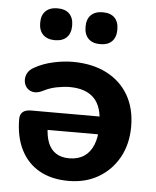

<svg xmlns="http://www.w3.org/2000/svg" viewBox="-53 -769 669 825"><g transform="rotate(5 282.0 -356.5)"><path d="M273.2 10.5Q199.5 10.5 147.2 -18.9Q95 -48.2 67 -103.9Q39 -159.5 39 -236.5Q39 -256.8 51.4 -266.8Q63.8 -276.8 86.5 -276.8H401.5V-200H143.8L164 -214Q164.8 -172.8 176.2 -144.2Q187.8 -115.8 210.6 -101.1Q233.5 -86.5 267.5 -86.5Q305.5 -86.5 331.6 -104Q357.8 -121.5 371.1 -154.6Q384.5 -187.8 384.5 -233.2V-240.5Q384.5 -319 348.9 -355.4Q313.2 -391.8 243.2 -391.8Q219.5 -391.8 188.2 -385.8Q157 -379.8 129.2 -365Q106.2 -353.8 88.8 -356.9Q71.2 -360 60.9 -372.1Q50.5 -384.2 48.8 -401.1Q47 -418 55.2 -434.2Q63.5 -450.5 83.8 -461.2Q119 -481.2 163.6 -491Q208.2 -500.8 246.8 -500.8Q331.5 -500.8 393 -469.5Q454.5 -438.2 487.9 -380.9Q521.2 -323.5 521.2 -245.2Q521.2 -170 489.4 -112.4Q457.5 -54.8 401.8 -22.1Q346 10.5 273.2 10.5ZM357.6 -586.8Q324.2 -586.8 306.4 -604.8Q288.5 -622.8 288.5 -655.9Q288.5 -689 306.4 -706.6Q324.2 -724.2 357.4 -724.2Q390.5 -724.2 408.1 -706.6Q425.8 -688.9 425.8 -655.7Q425.8 -622.5 408.2 -604.6Q390.6 -586.8 357.6 -586.8ZM161.9 -586.8Q129.1 -586.8 110.9 -604.8Q92.8 -622.8 92.8 -655.9Q92.8 -689 110.9 -706.6Q129.1 -724.2 161.9 -724.2Q195.3 -724.2 213 -706.6Q230.8 -688.9 230.8 -655.7Q230.8 -622.5 213 -604.6Q195.3 -586.8 161.9 -586.8Z"/></g></svg>

Font: Nunito ExtraLight
Style: Regular
Weight: 200
Designer: Vernon Adams
Foundry: Vernon Adams
Version: Version 3.602;April 4, 2023;FontCreator 14.0.0.2856 64-bit